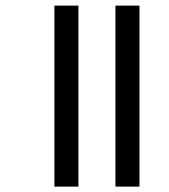

<svg xmlns="http://www.w3.org/2000/svg" viewBox="-20 -674 610 691"><path d="M175.8 -2.4V-653.8H262.2V-2.4ZM395.5 -2.4V-653.8H481.9V-2.4ZM329.1 -605ZM329.1 -51.3Z"/></svg>

Font: Noto Sans Tamil UI
Style: Regular
Weight: 400
Designer: Monotype Design Team
Foundry: Monotype Imaging Inc.
Version: Version 1.07